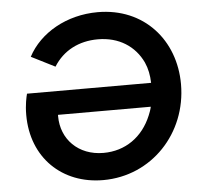

<svg xmlns="http://www.w3.org/2000/svg" viewBox="-54 -813 922 880"><g transform="rotate(-5 407.5 -372.5)"><path d="M386 12C609 12 779 -169 779 -395C779 -598 640 -757 427 -757C284 -757 160 -686 104 -580L213 -525C257 -596 330 -633 417 -633C514 -633 587 -585 623 -508C636 -479 642 -448 643 -413H72C68 -397 60 -364 60 -316C60 -119 197 12 386 12ZM632 -304C629 -290 624 -277 619 -265C579 -168 498 -112 398 -112C282 -112 205 -192 205 -297C205 -300 205 -302 205 -304Z"/></g></svg>

Font: Plus Jakarta Sans
Style: Bold Italic
Weight: 700
Italic angle: -8°
Designer: Gumpita Rahayu
Foundry: Tokotype
Version: Version 2.071;gftools[0.9.30]